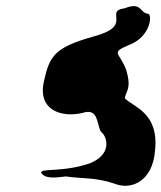

<svg xmlns="http://www.w3.org/2000/svg" viewBox="-20 -640 529 629"><path d="M124 -374C102 -278 183 -254 250 -270C304 -288 296 -232 311 -208C329 -196 351 -138 277 -106C187 -74 111 -90 115 -74C128 -53 163 -58 196 -62C246 -54 293 -60 356 -38C411 -16 481 -47 488 -148C501 -272 415 -290 389 -318C391 -340 413 -348 393 -412C371 -470 341 -466 401 -492C476 -519 480 -597 464 -595C438 -598 444 -635 389 -613C317 -603 422 -556 285 -520C156 -484 142 -454 124 -374Z"/></svg>

Font: Interstorm
Style: Obl
Weight: 400
Version: Version 0.7